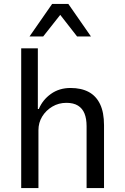

<svg xmlns="http://www.w3.org/2000/svg" viewBox="-20 -949 630 969"><path d="M87 0V-705H171V-399H176Q195 -445 237 -475Q279 -505 336 -505Q390 -505 427.5 -485Q465 -465 485 -423.5Q505 -382 505 -317V0H417V-312Q417 -350 406.5 -376Q396 -402 373.5 -416Q351 -430 315 -430Q276 -430 244 -411Q212 -392 193 -361Q174 -330 174 -292V0ZM129 -765 243 -929H325L439 -765H369L284 -874L198 -765Z"/></svg>

Font: Nunito Sans 7pt SemiCondensed
Style: Regular
Weight: 400
Width: 4
Designer: Vernon Adams
Foundry: Vernon Adams
Version: Version 3.101;gftools[0.9.27]